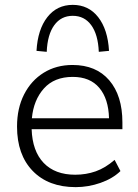

<svg xmlns="http://www.w3.org/2000/svg" viewBox="-20 -761 567 789"><path d="M291 8Q179 8 114.5 -58.5Q50 -125 50 -241Q50 -316 79 -373Q108 -430 159.5 -462Q211 -494 278 -494Q375 -494 429 -431Q483 -368 483 -258V-230H110Q113 -140 159.5 -91.5Q206 -43 289 -43Q334 -43 373.5 -57Q413 -71 451 -104L475 -58Q443 -27 393 -9.5Q343 8 291 8ZM279 -445Q203 -445 160.5 -397.5Q118 -350 111 -275H428Q426 -355 388 -400Q350 -445 279 -445ZM172 -548 130 -552Q135 -640 174.5 -690.5Q214 -741 279 -741Q344 -741 383.5 -690.5Q423 -640 428 -552L386 -548Q383 -619 355 -657.5Q327 -696 279 -696Q231 -696 203 -657.5Q175 -619 172 -548Z"/></svg>

Font: Nunito Sans Light
Style: Regular
Weight: 300
Designer: Vernon Adams
Foundry: Vernon Adams
Version: Version 3.101; ttfautohint (v1.8.4.7-5d5b);gftools[0.9.27]